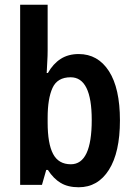

<svg xmlns="http://www.w3.org/2000/svg" viewBox="-20 -780 568 810"><path d="M181 -566Q181 -545 179.5 -521Q178 -497 177 -472H182Q204 -511 236 -531.5Q268 -552 312 -552Q393 -552 439.5 -480Q486 -408 486 -272Q486 -137 439.5 -63.5Q393 10 312 10Q267 10 236.5 -8Q206 -26 182 -63H175L157 0H65V-760H181ZM278 -454Q222 -454 201.5 -409Q181 -364 181 -283V-263Q181 -174 204 -130.5Q227 -87 279 -87Q367 -87 367 -274Q367 -454 278 -454Z"/></svg>

Font: Noto Sans Myanmar UI Condensed SemiBold
Style: Regular
Weight: 600
Width: 3
Designer: Monotype Design Team
Foundry: Monotype Imaging Inc.
Version: Version 2.103; ttfautohint (v1.8.4.7-5d5b)